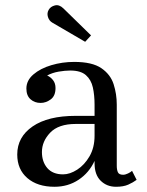

<svg xmlns="http://www.w3.org/2000/svg" viewBox="-20 -705 563 735"><path d="M180 -618.5Q168 -625.5 163.5 -640.2Q159 -655 166.5 -667.5Q173.5 -680 190 -684.2Q206.5 -688.5 222.5 -673L328.5 -569.5L306 -545ZM270 -261.5H342V-304.5Q342 -340.5 335.5 -370Q329 -399.5 309 -417.2Q289 -435 249 -435Q229 -435 204.5 -430.8Q180 -426.5 160.5 -416Q174 -410 183.2 -398Q192.5 -386 192.5 -368Q192.5 -338 174.2 -324.5Q156 -311 135.5 -311Q112.5 -311 96.8 -325Q81 -339 81 -366Q81 -397 107.8 -420Q134.5 -443 176.5 -455.5Q218.5 -468 264 -468Q333 -468 368 -444Q403 -420 415 -382.5Q427 -345 427 -304.5V-70.5Q427 -55.5 431.2 -45.8Q435.5 -36 451.5 -36Q459.5 -36 470 -41Q480.5 -46 485.5 -51L503 -16.5Q489.5 -6.5 471 1.8Q452.5 10 424 10Q389 10 365.5 -13Q342 -36 342 -80V-89Q321 -43.5 280.8 -16.8Q240.5 10 188.5 10Q123.5 10 84.8 -23.2Q46 -56.5 46 -113.5Q46 -180.5 104.8 -221Q163.5 -261.5 270 -261.5ZM221.5 -37.5Q247.5 -37.5 275.5 -55.5Q303.5 -73.5 322.8 -106.8Q342 -140 342 -185.5V-230.5H270Q204 -230.5 172.2 -197.2Q140.5 -164 140.5 -123Q140.5 -85.5 161.2 -61.5Q182 -37.5 221.5 -37.5Z"/></svg>

Font: Bodoni* 06pt
Style: Regular
Weight: 400
Version: Version 2.3